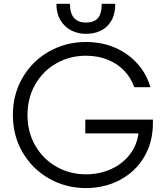

<svg xmlns="http://www.w3.org/2000/svg" viewBox="-20 -958 853 989"><path d="M46.4 -365.7Q46.4 -472.7 96.7 -558.6Q147 -644.5 233.2 -693.1Q319.3 -741.7 422.4 -741.7Q504.9 -741.7 573 -712.2Q641.1 -682.6 688 -629.9Q734.9 -577.1 754.9 -508.8H671.9Q654.3 -558.1 619.1 -594.5Q584 -630.9 533.9 -650.9Q483.9 -670.9 422.4 -670.9Q339.8 -670.9 271 -632.1Q202.1 -593.3 161.9 -523.7Q121.6 -454.1 121.6 -365.7Q121.6 -277.3 161.9 -207.8Q202.1 -138.2 271 -99.1Q339.8 -60.1 422.4 -60.1Q492.7 -60.1 551.5 -86.7Q610.4 -113.3 647.7 -161.1Q685.1 -209 693.4 -271H419.4V-341.8H767.6V-323.7Q767.6 -224.6 721.9 -148.4Q676.3 -72.3 597.4 -30.8Q518.6 10.7 422.4 10.7Q319.3 10.7 233.2 -38.1Q147 -86.9 96.7 -172.9Q46.4 -258.8 46.4 -365.7ZM270.5 -938.5H340.3Q340.3 -841.8 423.3 -841.8Q462.4 -841.8 483.2 -863.3Q503.9 -884.8 503.9 -938.5H573.7Q573.7 -886.2 553.7 -851.6Q533.7 -816.9 499.8 -800.3Q465.8 -783.7 422.4 -783.7Q381.8 -783.7 347.4 -801Q313 -818.4 291.7 -853.3Q270.5 -888.2 270.5 -938.5Z"/></svg>

Font: Glacial Indifference
Style: Regular
Weight: 400
Designer: Alfredo Marco Pradil
Foundry: Alfredo Marco Pradil
Version: Version 1.312